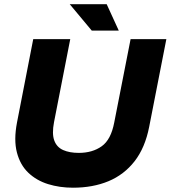

<svg xmlns="http://www.w3.org/2000/svg" viewBox="-20 -887 815 917"><path d="M328.4 9.5Q264.9 9.5 209.4 -7.7Q154 -25 115 -62.3Q76.1 -99.5 60.7 -159Q45.2 -218.5 61.2 -302L138.7 -700H315.5L238 -303.5Q227.4 -248.3 239.2 -216.1Q250.9 -184 281.5 -170.4Q312.1 -156.8 356.2 -156.8Q421.4 -156.8 465.8 -188.5Q510.2 -220.1 525.7 -302.5L603.7 -700H774.5L692.5 -281.3Q673 -181.4 622.8 -116.9Q572.6 -52.5 498 -21.5Q423.3 9.5 328.4 9.5ZM547.2 -741H418.1L313 -867H489.5Z"/></svg>

Font: REM Medium
Style: Italic
Weight: 500
Italic angle: -11°
Designer: Octavio Pardo
Foundry: Ashler Design
Version: Version 1.005;gftools[0.9.28]